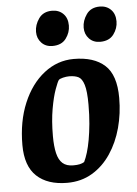

<svg xmlns="http://www.w3.org/2000/svg" viewBox="-53 -767 585 819"><g transform="rotate(-5 239.5 -357.5)"><path d="M202 11Q118 11 71.5 -32.5Q25 -76 25 -166Q25 -267 58 -345.5Q91 -424 148 -468.5Q205 -513 275 -513Q361 -513 407.5 -471Q454 -429 454 -331Q454 -264 437.5 -203Q421 -142 388.5 -93.5Q356 -45 309 -17Q262 11 202 11ZM234 -61Q251 -61 262 -63.5Q273 -66 281 -71Q289 -87 296 -110Q303 -133 308.5 -163.5Q314 -194 317.5 -231.5Q321 -269 321 -314Q321 -371 312.5 -398.5Q304 -426 288.5 -433.5Q273 -441 249 -441Q237 -441 222.5 -437.5Q208 -434 204 -429Q199 -423 187.5 -391.5Q176 -360 167 -309Q158 -258 158 -193Q158 -149 165 -119.5Q172 -90 188.5 -75.5Q205 -61 234 -61ZM394 -576Q365 -576 347 -595Q329 -614 329 -642Q329 -672 348 -699Q367 -726 405 -726Q434 -726 452.5 -707.5Q471 -689 471 -657Q471 -627 452 -601.5Q433 -576 394 -576ZM190 -576Q161 -576 143 -595Q125 -614 125 -642Q125 -672 144 -699Q163 -726 201 -726Q230 -726 248.5 -707.5Q267 -689 267 -657Q267 -627 248 -601.5Q229 -576 190 -576Z"/></g></svg>

Font: Faustina
Style: Bold Italic
Weight: 700
Italic angle: -8°
Designer: Alfonso Garcia
Foundry: http://www.omnibus-type.com
Version: Version 1.200